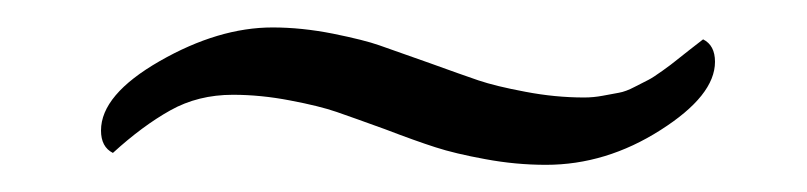

<svg xmlns="http://www.w3.org/2000/svg" viewBox="-20 -366 597 142"><path d="M264.6 -270.5Q241.7 -278.8 229 -283.2Q216.3 -287.6 194.6 -291.7Q172.9 -295.9 152.3 -295.9Q126.5 -295.9 106 -284.4Q85.4 -272.9 63.5 -252.9Q54.7 -257.3 54.7 -269.5Q54.7 -295.9 98.1 -320.8Q141.6 -345.7 181.6 -345.7Q203.1 -345.7 226.3 -341.1Q249.5 -336.4 260.5 -332.5Q271.5 -328.6 297.9 -319.3Q320.8 -311 333.7 -306.6Q346.7 -302.2 368.7 -298.1Q390.6 -293.9 412.1 -293.9Q418.9 -293.9 425.8 -295.2Q432.6 -296.4 437.7 -297.4Q442.9 -298.3 449.5 -301.8Q456.1 -305.2 459.5 -306.9Q462.9 -308.6 470 -313.7Q477.1 -318.8 479.2 -320.6Q481.4 -322.3 489.7 -328.9Q498 -335.4 500 -336.9Q508.8 -332.5 508.8 -320.3Q508.8 -295.4 468.5 -269.8Q428.2 -244.1 383.8 -244.1Q361.3 -244.1 338.9 -248.3Q316.4 -252.4 302 -257.1Q287.6 -261.7 264.6 -270.5Z"/></svg>

Font: Amiri
Style: Regular
Weight: 400
Designer: Khaled Hosny
Version: Version 000.108